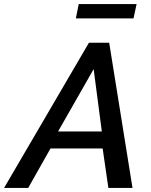

<svg xmlns="http://www.w3.org/2000/svg" viewBox="-70 -919 739 939"><path d="M365 -710H464L578 0H460L432 -193H177L68 0H-50ZM428 -276 388 -581 214 -276ZM301 -829 315 -899H598L583 -829Z"/></svg>

Font: Raleway Thin SemiBold
Style: Italic
Weight: 600
Italic angle: -12°
Version: Version 4.026